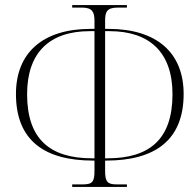

<svg xmlns="http://www.w3.org/2000/svg" viewBox="-20 -736 745 758"><path d="M265 2H481V-8H441C404 -8 395 -18 395 -62V-102H399C590 -102 705 -181 705 -365C705 -527 600 -622 408 -622H395V-653C395 -688 401 -706 444 -706H481V-716H265V-706H304C345 -706 353 -688 353 -653V-622H338C148 -622 43 -527 43 -365C43 -181 156 -102 348 -102H353V-62C353 -18 345 -8 306 -8H265ZM353 -111H344C177 -111 87 -187 87 -364C87 -529 176 -613 335 -613H353ZM395 -111V-613H412C570 -613 661 -530 661 -364C661 -186 570 -111 404 -111Z"/></svg>

Font: Noto Serif Display SemiCondensed ExtraLight
Style: Regular
Weight: 200
Width: 4
Designer: Monotype Design Team
Foundry: Monotype Imaging Inc.
Version: Version 2.009